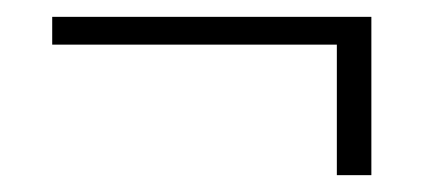

<svg xmlns="http://www.w3.org/2000/svg" viewBox="-20 -390 514 228"><path d="M380 -337H42V-370H421V-182H380Z"/></svg>

Font: Taviraj Light
Style: Regular
Weight: 300
Designer: Katatrad Team
Foundry: CadsonDemak
Version: Version 1.001